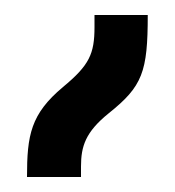

<svg xmlns="http://www.w3.org/2000/svg" viewBox="-20 -837 233 256"><path d="M16 -601H88V-615C88 -642 94 -661 125 -686C170 -722 177 -741 177 -817H106V-801C106 -765 99 -750 64 -721C21 -685 16 -657 16 -601Z"/></svg>

Font: Noto Sans Armenian ExtraCondensed
Style: Regular
Weight: 400
Width: 2
Designer: Monotype Design Team
Foundry: Monotype Imaging Inc.
Version: Version 2.008